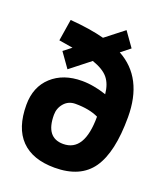

<svg xmlns="http://www.w3.org/2000/svg" viewBox="-139 -840 808 943"><g transform="rotate(20 265.0 -369.0)"><path d="M152 -467 98 -543 139 -575 66 -587 84 -700Q188 -692 263 -672L359 -747L413 -671L365 -633Q512 -553 512 -347Q512 -164 452 -77.5Q392 9 257 9Q142 9 82 -52.5Q22 -114 22 -234Q22 -328 82 -383Q142 -438 240 -438Q271 -438 303 -432Q335 -426 352 -420L368 -415Q363 -467 338 -497.5Q313 -528 255 -548ZM248 -321Q211 -321 188.5 -295Q166 -269 166 -234Q166 -115 257 -115Q368 -115 368 -298Q320 -321 248 -321Z"/></g></svg>

Font: TypoPRO Titillium Maps
Style: 999 wt
Weight: 900
Designer: Campivisivi
Foundry: Accademia di Belle Arti di Urbino and students of MA course of Visual design
Version: Version 001.001